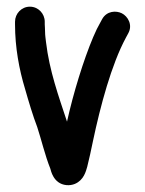

<svg xmlns="http://www.w3.org/2000/svg" viewBox="-20 -529 434 575"><path d="M114 -456V-464C114 -488.1 94.7 -509 69.5 -509C44.3 -509 25 -488.1 25 -464V-456C25 -387.1 37.4 -320.7 55 -262.9C65.7 -225.4 78.6 -181.9 91.5 -148.5C103.6 -111.8 114.7 -63.9 130.8 -23.7C132.2 -20.1 139 21.7 179.2 25.4C187.9 26.2 196.6 24.9 204.3 21.7C231.1 10.3 237.3 -16.1 241.2 -29.5C247.7 -55.7 252 -75.4 258.5 -106.9C280.7 -211.9 313.7 -335.7 357 -416.1L363.9 -428.9C378.4 -454.4 362.8 -480.3 344.7 -489.3C327.8 -497.6 300.2 -496.8 286.1 -472.1L279.3 -459.5C273.8 -450.3 266.4 -435.3 259 -417.7C230.1 -349.4 199.2 -248.8 180.7 -164.7C155.5 -241.1 128 -316.6 117.8 -402.9C116.6 -413.3 115 -423.4 115 -433C115 -442.9 114 -452.6 114 -456Z"/></svg>

Font: Just Breathe
Style: Bd
Weight: 400
Foundry: Cannot Into Space Fonts
Version: Version 0.72